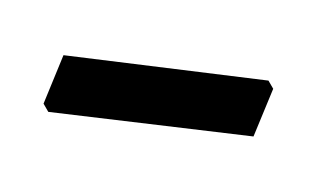

<svg xmlns="http://www.w3.org/2000/svg" viewBox="-33 -368 371 229"><g transform="rotate(15 153.0 -254.0)"><path d="M278 -306 286 -298 278 -237 34 -202 26 -210 34 -272Z"/></g></svg>

Font: Alegreya Sans Medium
Style: Italic
Weight: 500
Italic angle: -7°
Designer: Juan Pablo del Peral
Foundry: Huerta Tipografica
Version: Version 2.007